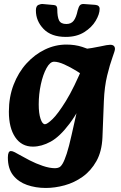

<svg xmlns="http://www.w3.org/2000/svg" viewBox="-20 -711 601 952"><path d="M207 221Q157 221 114 206Q71 191 45 158Q19 125 19 70Q19 38 34 38Q42 38 53.5 44Q65 50 77 57Q96 68 127 84Q158 100 192 111.5Q226 123 253 123Q264 123 273 119Q282 115 291 99.5Q300 84 311 50.5Q322 17 335 -42L396 -313L378 -337L379 -465Q443 -473 478 -481Q513 -489 526 -489Q550 -489 550 -468Q550 -460 537.5 -426Q525 -392 511.5 -337Q498 -282 495 -210L488 -30Q485 40 458 88Q431 136 389.5 165.5Q348 195 300 208Q252 221 207 221ZM143 16Q87 16 55.5 -30.5Q24 -77 24 -157Q24 -230 47.5 -291Q71 -352 111.5 -396.5Q152 -441 203 -465.5Q254 -490 309 -490Q352 -490 387.5 -478.5Q423 -467 448 -455L419 -321Q392 -339 360.5 -358.5Q329 -378 299 -391.5Q269 -405 248 -405Q228 -405 210.5 -373Q193 -341 182.5 -292.5Q172 -244 172 -193Q172 -149 181 -122Q190 -95 203 -95Q214 -95 240.5 -120.5Q267 -146 307 -210.5Q347 -275 396 -393L427 -283Q374 -163 325 -98Q276 -33 231 -8.5Q186 16 143 16ZM306 -528Q234 -528 196 -567.5Q158 -607 158 -659Q158 -681 170 -686.5Q182 -692 193 -691L248 -686Q257 -685 260.5 -679.5Q264 -674 264 -666Q264 -627 273 -609.5Q282 -592 309 -592Q333 -592 345.5 -608.5Q358 -625 365 -659Q370 -678 376.5 -685Q383 -692 397 -691L452 -687Q463 -686 468.5 -681Q474 -676 474 -667Q474 -641 454.5 -608Q435 -575 397.5 -551.5Q360 -528 306 -528Z"/></svg>

Font: Alkatra
Style: Bold
Weight: 700
Designer: Suman Bhandary
Version: Version 1.100;gftools[0.9.22]